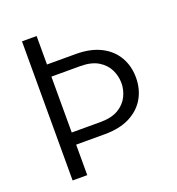

<svg xmlns="http://www.w3.org/2000/svg" viewBox="-129 -816 851 922"><g transform="rotate(-20 296.0 -355.5)"><path d="M85.4 -710.9H160.2V-565.4H307.1Q382.8 -565.4 434.8 -538.8Q486.8 -512.2 513.7 -465.8Q540.5 -419.4 540.5 -360.4Q540.5 -301.8 513.7 -255.4Q486.8 -209 434.8 -182.4Q382.8 -155.8 307.1 -155.8H160.2V0H85.4ZM307.1 -503.4H160.2V-217.8H307.1Q363.8 -217.8 398.7 -238.5Q433.6 -259.3 449.7 -292Q465.8 -324.7 465.8 -359.4Q465.8 -395.5 449.7 -428.5Q433.6 -461.4 398.7 -482.4Q363.8 -503.4 307.1 -503.4Z"/></g></svg>

Font: Vazirmatn RD Light
Style: Regular
Weight: 300
Designer: Saber Rastikerdar
Foundry: Saber Rastikerdar
Version: Version 32.102